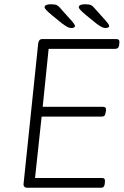

<svg xmlns="http://www.w3.org/2000/svg" viewBox="-20 -884 586 904"><path d="M109 0Q99 0 94.5 -5Q90 -10 91 -19L160 -681Q162 -690 166 -695Q170 -700 180 -700H528Q536 -700 539.5 -696Q543 -692 542 -683L541 -672Q540 -663 535.5 -658.5Q531 -654 522 -654H209L181 -381H465Q473 -381 476.5 -377Q480 -373 479 -363L477 -353Q476 -344 472 -339.5Q468 -335 459 -335H176L145 -46H460Q468 -46 471.5 -42Q475 -38 474 -28L473 -18Q472 -9 468 -4.5Q464 0 455 0ZM315 -752Q307 -752 297.5 -757Q288 -762 273 -773L225 -812Q206 -828 198 -836.5Q190 -845 190 -850Q190 -857 198 -860.5Q206 -864 220 -864Q239 -864 248 -859.5Q257 -855 268 -841L319 -784Q324 -778 328.5 -772Q333 -766 333 -761Q333 -757 328 -754.5Q323 -752 315 -752ZM476 -752Q468 -752 458.5 -757Q449 -762 434 -773L386 -812Q367 -828 359 -836.5Q351 -845 351 -850Q351 -857 359 -860.5Q367 -864 381 -864Q400 -864 409 -859.5Q418 -855 429 -841L480 -784Q485 -778 489.5 -772Q494 -766 494 -761Q494 -757 489 -754.5Q484 -752 476 -752Z"/></svg>

Font: Asap ExtraLight
Style: Italic
Weight: 250
Italic angle: -6°
Version: Version 3.001